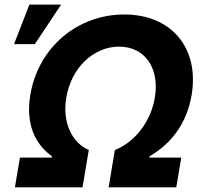

<svg xmlns="http://www.w3.org/2000/svg" viewBox="-20 -799 861 819"><path d="M43.7 0H332L358.7 -159.1C286.6 -190.3 245 -277 262.8 -382.8C283.4 -507.5 377.1 -600.1 487.9 -600.1C599.1 -600.1 661.2 -507.5 640.6 -382.8C622.9 -277 551.5 -190.3 469.8 -159.1L443.5 0H731.9L753.2 -126.8H617.2L617.9 -132.5C710.6 -185.7 777.3 -273.1 797.6 -394.5C830.6 -595.2 710.9 -737.2 509.9 -737.2C308.9 -737.2 142.8 -595.2 109.4 -394.5C89.1 -273.1 127.1 -185.7 201.3 -132.5L201 -126.8H65ZM39.8 -610.8H128.6L240.8 -779.5H105.5Z"/></svg>

Font: Magic Ui Pro
Style: Bold Italic
Weight: 700
Italic angle: -9.39999°
Designer: Stefan Endress, Andreas Faust
Version: Version 1.000;FEAKit 1.0